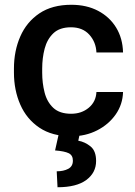

<svg xmlns="http://www.w3.org/2000/svg" viewBox="-20 -558 562 800"><path d="M276.4 -84Q319.8 -84 349.9 -109.1Q379.9 -134.3 381.8 -174.8H492.7Q491.2 -123 462.2 -81.3Q433.1 -39.6 384.8 -14.9Q336.4 9.8 277.8 9.8Q197.3 9.8 144 -26.1Q90.8 -62 64.5 -122.3Q38.1 -182.6 38.1 -255.4V-272.5Q38.1 -345.7 64.5 -406Q90.8 -466.3 144 -502.2Q197.3 -538.1 277.3 -538.1Q340.8 -538.1 388.7 -512.9Q436.5 -487.8 463.9 -443.1Q491.2 -398.4 492.7 -339.4H381.8Q379.9 -382.8 352.1 -413.6Q324.2 -444.3 275.9 -444.3Q228.5 -444.3 202.4 -419.4Q176.3 -394.5 166 -355.2Q155.8 -315.9 155.8 -272.5V-255.4Q155.8 -211.9 165.8 -172.6Q175.8 -133.3 202.1 -108.6Q228.5 -84 276.4 -84ZM224.6 1H312L306.2 28.3Q334 33.2 357.2 52Q380.4 70.8 380.4 112.8Q380.4 161.6 339.6 191.9Q298.8 222.2 219.7 222.2L216.3 155.8Q244.6 155.8 264.2 145.5Q283.7 135.3 283.7 111.3Q283.7 88.9 266.1 80.3Q248.5 71.8 209.5 68.8Z"/></svg>

Font: Vazirmatn RD Medium
Style: Regular
Weight: 500
Designer: Saber Rastikerdar
Foundry: Saber Rastikerdar
Version: Version 33.003